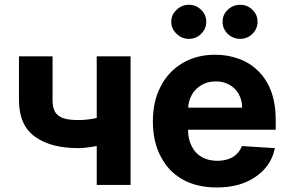

<svg xmlns="http://www.w3.org/2000/svg" viewBox="-20 -785 1228 815"><path d="M534.2 -545.9Q534.2 -409.2 534.2 0Q498 0 390.6 0Q390.6 -136.7 390.6 -545.9Q425.8 -545.9 534.2 -545.9ZM463.9 -305.7Q463.9 -276.4 463.9 -186.5Q446.3 -178.7 420.9 -171.9Q394.5 -165 366.2 -161.1Q337.9 -156.2 312.5 -156.2Q195.3 -156.2 127.9 -205.1Q60.5 -253.9 60.5 -360.4Q60.5 -421.9 60.5 -545.9Q95.7 -545.9 203.1 -545.9Q203.1 -500 203.1 -360.4Q203.1 -328.1 213.9 -309.6Q224.6 -292 249 -283.2Q272.5 -275.4 312.5 -275.4Q350.6 -275.4 385.7 -283.2Q421.9 -291 463.9 -305.7Z M899.4 10.7Q815.4 10.7 754.9 -23.4Q694.3 -57.6 662.1 -121.1Q628.9 -183.6 628.9 -270.5Q628.9 -354.5 662.1 -418Q694.3 -481.4 753.9 -516.6Q813.5 -552.7 893.6 -552.7Q947.3 -552.7 994.1 -535.2Q1041 -518.6 1076.2 -483.4Q1111.3 -449.2 1130.9 -397.5Q1150.4 -344.7 1150.4 -275.4Q1150.4 -261.7 1150.4 -234.4Q1035.2 -234.4 689.5 -234.4Q689.5 -257.8 689.5 -328.1Q769.5 -328.1 1007.8 -328.1Q1007.8 -360.4 993.2 -385.7Q979.5 -411.1 954.1 -424.8Q929.7 -439.5 896.5 -439.5Q861.3 -439.5 835 -423.8Q808.6 -408.2 793.9 -381.8Q779.3 -355.5 778.3 -323.2Q778.3 -293 778.3 -233.4Q778.3 -193.4 793.9 -164.1Q808.6 -133.8 836.9 -118.2Q864.3 -102.5 902.3 -102.5Q927.7 -102.5 948.2 -109.4Q969.7 -116.2 984.4 -130.9Q999 -144.5 1006.8 -165Q1053.7 -162.1 1146.5 -156.2Q1136.7 -105.5 1103.5 -68.4Q1070.3 -31.2 1018.6 -9.8Q966.8 10.7 899.4 10.7ZM782.2 -620.1Q751 -620.1 729.5 -641.6Q707 -663.1 707 -692.4Q707 -722.7 729.5 -743.2Q751 -764.6 782.2 -764.6Q812.5 -764.6 834 -743.2Q855.5 -722.7 855.5 -692.4Q855.5 -663.1 834 -641.6Q812.5 -620.1 782.2 -620.1ZM999 -620.1Q968.8 -620.1 946.3 -641.6Q924.8 -663.1 924.8 -692.4Q924.8 -722.7 946.3 -743.2Q968.8 -764.6 999 -764.6Q1030.3 -764.6 1051.8 -743.2Q1073.2 -722.7 1073.2 -692.4Q1073.2 -663.1 1051.8 -641.6Q1030.3 -620.1 999 -620.1Z"/></svg>

Font: DeepSea
Style: Bold
Weight: 700
Designer: Stem
Version: Version 3.019;git-0a5106e0b